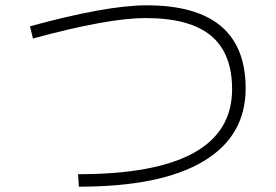

<svg xmlns="http://www.w3.org/2000/svg" viewBox="-20 -698 1040 723"><path d="M93 -599Q382 -678 532 -678Q905 -678 905 -365Q905 -185 745 -90Q585 5 277 5L274 -42Q854 -42 854 -362Q854 -498 774 -564Q694 -630 528 -630Q387 -630 104 -553Z"/></svg>

Font: M PLUS 1p Light
Style: Regular
Weight: 300
Version: Version 1.061